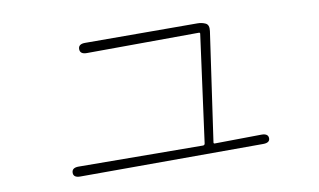

<svg xmlns="http://www.w3.org/2000/svg" viewBox="-55 -595 1110 668"><g transform="rotate(-10 500.0 -260.5)"><path d="M180 -33Q156 -33 156 -50Q156 -68 180 -68L619 -65Q625 -65 626 -71L677 -449Q678 -454 673 -454L277 -452Q253 -452 253 -470Q253 -488 277 -488L674 -487Q689 -487 702 -481Q715 -475 712 -453L657 -70Q656 -65 661 -65L826 -67Q850 -67 850 -50Q850 -34 826 -34Z"/></g></svg>

Font: Resource Han Rounded JP ExtraLight
Style: Regular
Weight: 250
Designer: Cyano Hao (round all glyphs); Ryoko NISHIZUKA 西塚涼子 (kana, bopomofo & ideographs); Paul D. Hunt (Latin, Greek & Cyrillic)
Foundry: Cyano Hao
Version: 0.990